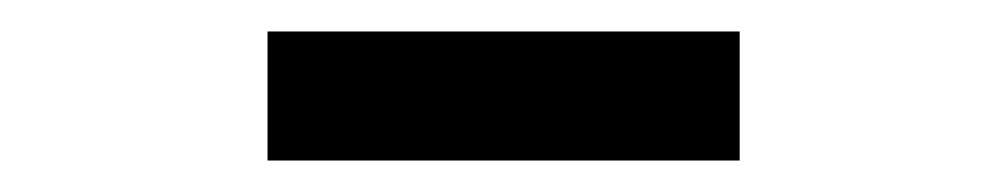

<svg xmlns="http://www.w3.org/2000/svg" viewBox="-20 -731 640 122"><path d="M150 -629V-711H450V-629Z"/></svg>

Font: Iosevka Custom Medium Extended
Style: Regular
Weight: 500
Width: 7
Monospace: yes
Designer: Belleve Invis
Foundry: Belleve Invis
Version: Version 11.2.4; ttfautohint (v1.8.4)